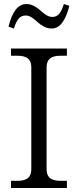

<svg xmlns="http://www.w3.org/2000/svg" viewBox="-20 -944 391 964"><path d="M213.9 -94.2Q213.9 -64 230.7 -50Q247.6 -36.1 283.2 -36.1H315.9V0H35.2V-36.1H67.9Q103.5 -36.1 120.4 -50Q137.2 -64 137.2 -94.2V-606Q137.2 -636.2 120.4 -650.1Q103.5 -664.1 67.9 -664.1H35.2V-700.2H315.9V-664.1H283.2Q247.6 -664.1 230.7 -650.1Q213.9 -636.2 213.9 -606ZM22.9 -810.1Q49.8 -923.8 112.8 -923.8Q132.3 -923.8 151.4 -913.6Q170.4 -903.3 182.9 -891.4Q195.3 -879.4 211.4 -869.1Q227.5 -858.9 242.2 -858.9Q264.6 -858.9 277.6 -875Q290.5 -891.1 300.8 -923.8L328.1 -915Q315.9 -863.3 293.7 -832Q271.5 -800.8 238.8 -800.8Q218.8 -800.8 199.7 -811Q180.7 -821.3 168.2 -833.5Q155.8 -845.7 139.9 -856Q124 -866.2 109.9 -866.2Q86.4 -866.2 73.2 -849.9Q60.1 -833.5 49.8 -800.8Z"/></svg>

Font: LT Superior Serif
Style: Regular
Weight: 400
Designer: Daniel Lyons
Foundry: LyonsType
Version: Version 2.120;FEAKit 1.0